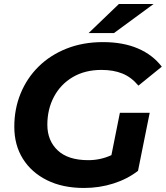

<svg xmlns="http://www.w3.org/2000/svg" viewBox="-20 -921 823 953"><path d="M397 12Q291 12 213.5 -26.5Q136 -65 93.5 -133Q51 -201 51 -292Q51 -381 82.5 -457.5Q114 -534 172 -591Q230 -648 311 -680Q392 -712 491 -712Q591 -712 664.5 -680.5Q738 -649 783 -590L667 -496Q632 -538 587.5 -556Q543 -574 484 -574Q402 -574 341.5 -538.5Q281 -503 248 -441Q215 -379 215 -302Q215 -223 266.5 -174.5Q318 -126 418 -126Q479 -126 533 -151L575 -361H723L665 -73Q612 -32 542.5 -10Q473 12 397 12ZM420 -757 570 -901H742L546 -757Z"/></svg>

Font: Montserrat
Style: Bold Italic
Weight: 700
Italic angle: -11.3°
Designer: Julieta Ulanovsky
Foundry: Julieta Ulanovsky
Version: Version 9.000; ttfautohint (v1.8.4.7-5d5b)